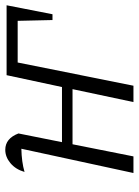

<svg xmlns="http://www.w3.org/2000/svg" viewBox="81 -607 526 728"><g transform="rotate(-90 344.0 -243.0)"><path d="M52 0 144 -425Q94 -424 56 -413Q66 -447 89.5 -466.5Q113 -486 140 -486Q183 -486 202 -436L169 -271H378L423 -481H688L654 -307H632L629 -439H471L383 0H321L370 -231H161L115 0Z"/></g></svg>

Font: Piazzolla Light
Style: Italic
Weight: 300
Italic angle: -11.3°
Designer: Juan Pablo del Peral
Foundry: Huerta Tipografica
Version: Version 1.330